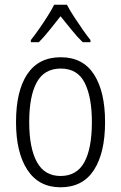

<svg xmlns="http://www.w3.org/2000/svg" viewBox="-20 -785 514 815"><path d="M426 -267Q426 -136 378.5 -63Q331 10 237 10Q145 10 96.5 -63.5Q48 -137 48 -267Q48 -399 96 -470.5Q144 -542 238 -542Q332 -542 379 -469Q426 -396 426 -267ZM104 -267Q104 -157 136.5 -97.5Q169 -38 237 -38Q306 -38 338 -96.5Q370 -155 370 -267Q370 -373 339.5 -433.5Q309 -494 238 -494Q168 -494 136 -435.5Q104 -377 104 -267ZM264 -765Q276 -742 294.5 -713.5Q313 -685 332 -658Q351 -631 364 -615V-606H331Q308 -628 284 -658Q260 -688 237 -716Q215 -688 190.5 -657.5Q166 -627 145 -606H111V-615Q127 -635 145.5 -661.5Q164 -688 181.5 -715.5Q199 -743 210 -765Z"/></svg>

Font: Noto Sans Khmer UI Condensed Light
Style: Regular
Weight: 300
Width: 3
Designer: Danh Hong and the Monotype Design Team
Foundry: Monotype Imaging Inc.
Version: Version 2.002; ttfautohint (v1.8.4.7-5d5b)